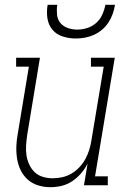

<svg xmlns="http://www.w3.org/2000/svg" viewBox="-20 -770 540 798"><path d="M190 8Q163 8 138.5 0.5Q114 -7 95.5 -23.5Q77 -40 66 -62.5Q55 -85 51 -110.5Q47 -136 48 -162.5Q49 -189 54 -215L100 -493H47V-530H146L93 -209Q90 -188 88.5 -166.5Q87 -145 90 -125Q93 -105 101.5 -86.5Q110 -68 124 -54.5Q138 -41 158 -35Q178 -29 199 -29Q219 -29 239 -33.5Q259 -38 277 -48.5Q295 -59 310 -75Q325 -91 335 -109.5Q345 -128 351 -147.5Q357 -167 360 -187L411 -493H358V-530H457L375 -37H428V0H329L344 -90Q333 -68 316.5 -49Q300 -30 279.5 -16.5Q259 -3 236 2.5Q213 8 190 8ZM295 -610Q267 -610 240.5 -618.5Q214 -627 197.5 -647Q181 -667 177 -694.5Q173 -722 178 -750H218Q215 -730 217 -709.5Q219 -689 231 -674.5Q243 -660 262 -653.5Q281 -647 301 -647Q322 -647 342.5 -653.5Q363 -660 379.5 -674.5Q396 -689 405 -709Q414 -729 418 -750H458Q455 -731 448.5 -712.5Q442 -694 431 -677Q420 -660 404 -646.5Q388 -633 370 -625Q352 -617 333 -613.5Q314 -610 295 -610Z"/></svg>

Font: Iosevka Slab XLtObl
Style: Regular
Weight: 200
Italic angle: -9°
Monospace: yes
Designer: Belleve Invis
Foundry: Belleve Invis
Version: Version 11.1.1; ttfautohint (v1.8.3)